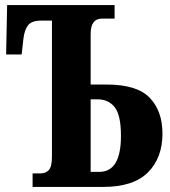

<svg xmlns="http://www.w3.org/2000/svg" viewBox="-20 -734 668 754"><path d="M108 0H386Q504 0 561 -57Q618 -114 618 -209Q618 -298 568 -350Q518 -402 399 -402H336V-601Q336 -661 381 -661H430V-714H8L4 -520H65L72 -582Q76 -616 90 -634.5Q104 -653 141 -653H184V-119Q184 -80 172 -66.5Q160 -53 138 -53H108ZM336 -59V-344H362Q406 -344 430.5 -313Q455 -282 455 -200Q455 -59 370 -59Z"/></svg>

Font: Noto Serif ExtraCondensed Extra
Style: Regular
Weight: 800
Width: 3
Designer: Monotype Design Team
Foundry: Monotype Imaging Inc.
Version: Version 1.002